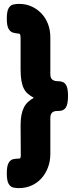

<svg xmlns="http://www.w3.org/2000/svg" viewBox="-20 -795 390 988"><path d="M77 173Q63 173 48.5 170Q34 167 24.5 151Q15 135 15 97Q15 59 24.5 43Q34 27 48.5 24Q63 21 78 21Q81 21 83 19.5Q85 18 86 14.5Q87 11 87 7L86 -151Q86 -182 90.5 -204Q95 -226 103 -242Q111 -258 124 -270Q137 -282 154 -292Q137 -301 124 -312Q111 -323 103 -338.5Q95 -354 90.5 -377.5Q86 -401 86 -437V-595Q86 -607 85 -612.5Q84 -618 82 -620Q80 -622 77 -622Q62 -623 47.5 -627Q33 -631 24 -647Q15 -663 15 -699Q15 -736 24 -752Q33 -768 47.5 -771.5Q62 -775 78 -775Q113 -775 142 -762Q171 -749 193 -726Q215 -703 227 -671.5Q239 -640 239 -603V-413Q239 -400 243 -393Q247 -386 253.5 -382.5Q260 -379 267 -378Q274 -377 279 -377H282Q295 -377 306 -371.5Q317 -366 323.5 -350Q330 -334 330 -300Q330 -260 319 -242Q308 -224 281 -224H276Q270 -224 264 -223Q258 -222 252 -218.5Q246 -215 242.5 -207.5Q239 -200 239 -188V-3Q239 35 226.5 67.5Q214 100 192.5 123.5Q171 147 141.5 160Q112 173 77 173Z"/></svg>

Font: Fredoka SemiCondensed
Style: Bold
Weight: 700
Width: 4
Designer: Ben Nathan
Foundry: Milena B. Brandão, Ben Nathan
Version: Version 2.001